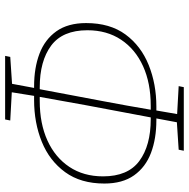

<svg xmlns="http://www.w3.org/2000/svg" viewBox="-14 -713 737 749"><g transform="rotate(90 354.5 -338.5)"><path d="M321 -125H328L375 -374Q384 -420 392 -466Q400 -512 408 -558H392Q304 -558 238 -528Q172 -498 135 -442.5Q98 -387 98 -311Q98 -214 158 -169.5Q218 -125 321 -125ZM390 -303Q382 -259 374 -214Q366 -169 358 -125H374Q462 -125 528 -155Q594 -185 631 -240.5Q668 -296 668 -372Q668 -469 608 -513.5Q548 -558 445 -558H438ZM316 -667 320 -687H568L564 -667L457 -660L442 -580H449Q521 -580 576.5 -559Q632 -538 664 -493Q696 -448 696 -377Q696 -285 651.5 -224Q607 -163 533 -133Q459 -103 370 -103H354Q350 -81 347 -59.5Q344 -38 340 -16L450 -10L446 10H198L202 -10L307 -17L323 -103H317Q245 -103 189.5 -124Q134 -145 102 -190Q70 -235 70 -306Q70 -399 114.5 -459.5Q159 -520 233.5 -550Q308 -580 396 -580H411Q415 -600 418 -620.5Q421 -641 425 -661Z"/></g></svg>

Font: Source Serif Pro ExtraLight
Style: Italic
Weight: 200
Italic angle: -12°
Designer: Frank Grießhammer
Foundry: Adobe Systems Incorporated
Version: Version 3.001;hotconv 1.0.111;makeotfexe 2.5.65597